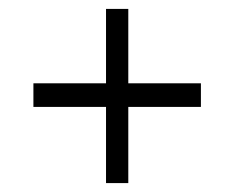

<svg xmlns="http://www.w3.org/2000/svg" viewBox="-20 -484 506 431"><path d="M268 -73H218V-244H55V-297H218V-464H268V-297H431V-244H268Z"/></svg>

Font: Poly
Style: Italic
Weight: 400
Italic angle: -10°
Designer: Nicolas Silva
Foundry: Jose Nicolas Silva Schwarzenberg
Version: Version 1.003